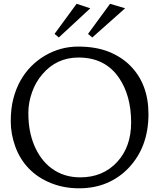

<svg xmlns="http://www.w3.org/2000/svg" viewBox="-20 -997 875 1028"><path d="M221.7 -699.7Q304.2 -747.6 398.4 -747.6Q492.7 -747.6 562 -720Q631.3 -692.4 678.7 -644Q774.9 -545.9 774.9 -386.2Q774.9 -208.5 667 -96.2Q617.2 -44.4 551 -16.6Q484.9 11.2 403.1 11.2Q321.3 11.2 251.7 -17.1Q182.1 -45.4 134.5 -94.7Q86.9 -144 62.3 -211.2Q37.6 -278.3 37.6 -346.9Q37.6 -415.5 51.3 -468.3Q64.9 -521 89.1 -564.5Q113.3 -607.9 147.2 -642.1Q181.2 -676.3 221.7 -699.7ZM255.4 -96.2Q320.8 -47.4 409.7 -47.4Q531.2 -47.4 607.4 -129.9Q682.1 -210.9 682.1 -341.3Q682.1 -484.9 617.2 -580.1Q543 -689 400.4 -689Q282.7 -689 206.1 -598.6Q170.4 -557.1 151.1 -502Q131.8 -446.8 131.8 -394Q131.8 -341.3 139.6 -299.3Q147.5 -257.3 162.8 -220Q178.2 -182.6 201.4 -150.9Q224.6 -119.1 255.4 -96.2ZM463.4 -952.6 294.9 -796.4 272 -815.4 390.1 -976.6ZM649.9 -952.6 474.1 -796.4 451.2 -815.4 569.3 -976.6Z"/></svg>

Font: Habibi
Style: Regular
Weight: 400
Designer: Magnus Gaarde
Foundry: Magnus Gaarde
Version: Version 1.001